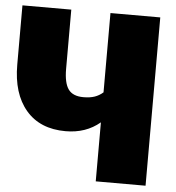

<svg xmlns="http://www.w3.org/2000/svg" viewBox="-51 -743 725 791"><g transform="rotate(5 311.5 -348.0)"><path d="M580 -696V0H374V-244Q316 -195 232 -195Q126 -195 68 -263Q10 -331 10 -451V-696H212V-451Q212 -393 230.5 -367Q249 -341 293 -341Q320 -341 339 -347.5Q358 -354 374 -368V-696Z"/></g></svg>

Font: FiraGO Heavy
Style: Regular
Weight: 900
Designer: bBox Type
Foundry: bBox Type GmbH
Version: Version 1.001